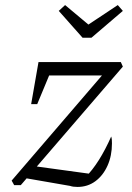

<svg xmlns="http://www.w3.org/2000/svg" viewBox="-20 -731 522 758"><path d="M36 0 26 -18 428 -486H457L465 -468L62 0ZM257 3 67 -30 108 -76 349 -43 317 -31Q345 -59 370.5 -99.5Q396 -140 419 -192Q421 -186 421.5 -179Q422 -172 422 -165Q422 -116 404.5 -77Q387 -38 356.5 -15.5Q326 7 286 7Q268 7 257 3ZM103 -320 132 -486H196L127 -320ZM153 -433 132 -486H457L402 -433ZM306 -582 212 -688 237 -711 329 -634 445 -711 465 -688 341 -582Z"/></svg>

Font: Piazzolla 8pt ExtraLight
Style: Italic
Weight: 250
Italic angle: -11.3°
Designer: Juan Pablo del Peral
Foundry: Huerta Tipografica
Version: Version 2.001